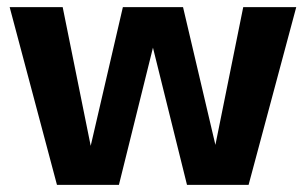

<svg xmlns="http://www.w3.org/2000/svg" viewBox="-20 -516 854 536"><path d="M139 0 7 -496H155L236 -95H230L323 -496H491L585 -96L578 -95L659 -496H807L674 0H502L403 -399H411L312 0Z"/></svg>

Font: DM Sans 9pt 36pt Black
Style: Regular
Weight: 900
Version: Version 4.004;gftools[0.9.30]